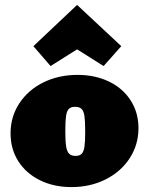

<svg xmlns="http://www.w3.org/2000/svg" viewBox="-20 -751 606 782"><path d="M23 -208Q23 -276 59 -330.5Q95 -385 157 -415.5Q219 -446 296 -446Q368 -446 424.5 -418.5Q481 -391 512.5 -341.5Q544 -292 544 -229Q544 -162 508.5 -107Q473 -52 410.5 -20.5Q348 11 271 11Q199 11 142.5 -17Q86 -45 54.5 -94.5Q23 -144 23 -208ZM327 -215Q327 -257 324 -278Q321 -299 312 -307.5Q303 -316 286 -316Q269 -316 260.5 -307.5Q252 -299 249 -278.5Q246 -258 246 -217Q246 -175 249.5 -154Q253 -133 262 -124.5Q271 -116 288 -116Q304 -116 312.5 -124.5Q321 -133 324 -153.5Q327 -174 327 -215ZM116 -563 294 -731 474 -563 402 -482 294 -550 186 -482Z"/></svg>

Font: Ysabeau Black
Style: Regular
Weight: 900
Designer: Christian Thalmann (Catharsis Fonts)
Version: Version 0.003